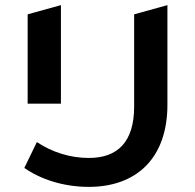

<svg xmlns="http://www.w3.org/2000/svg" viewBox="-20 -720 762 750"><path d="M327 10C512 10 634 -101 634 -311V-700L504 -664V-304C504 -167 441 -103 327 -103C255 -103 184 -125 124 -165L75 -64C138 -20 227 10 327 10ZM88 -664V-315H218V-700Z"/></svg>

Font: Talent
Style: Bold
Weight: 600
Designer: Mike Powis
Version: Version 1.001;hotconv 1.0.109;makeotfexe 2.5.65596